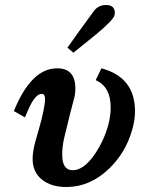

<svg xmlns="http://www.w3.org/2000/svg" viewBox="-20 -731 585 770"><path d="M147 -354.5Q121.6 -354.5 94.2 -293.5Q90.3 -285.6 80.1 -260.3L35.6 -285.6Q105.5 -457.5 209.5 -457Q282.2 -457 282.2 -376Q282.2 -360.8 279.3 -344.7Q263.7 -287.6 236.3 -173.3Q229 -136.7 229.5 -110.8Q229.5 -48.3 271.5 -48.3Q315.9 -48.3 359.9 -112.3Q395.5 -164.6 413.1 -225.6Q424.3 -266.6 423.8 -301.3Q423.8 -382.8 363.8 -409.7L386.7 -457Q521 -421.4 521.5 -285.6Q521.5 -250 510.3 -211.4Q484.9 -119.6 417.5 -54.7Q340.8 19 246.1 19Q185.1 19 147.9 -11Q110.8 -41 110.8 -94.2Q110.8 -121.1 121.1 -161.1Q130.4 -194.3 140.1 -228Q156.7 -288.1 160.6 -326.7Q162.6 -354.5 147 -354.5ZM404.8 -710.9Q440.4 -710.9 440.4 -679.7Q440.4 -674.8 439 -669.4Q434.1 -650.4 366.7 -594.2Q333.5 -567.4 274.4 -519.5L250.5 -540Q287.1 -592.3 357.4 -688Q375.5 -710.9 404.8 -710.9Z"/></svg>

Font: Accordance
Style: Bold-Italic
Weight: 700
Italic angle: -11°
Version: Version 1.2 (build January 31, 2020) Miklal Software Solutio